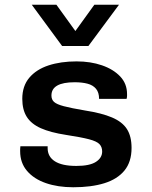

<svg xmlns="http://www.w3.org/2000/svg" viewBox="-20 -780 640 810"><path d="M289 10Q224 10 173.5 -7.5Q123 -25 94 -59Q65 -93 65 -142Q65 -146 65 -151Q65 -156 66 -163H181V-155Q181 -119 211.5 -99.5Q242 -80 302 -80Q358 -80 384.5 -97Q411 -114 411 -141Q411 -160 399.5 -172Q388 -184 355.5 -192.5Q323 -201 258 -211Q193 -221 152.5 -239Q112 -257 93 -287Q74 -317 74 -363Q74 -417 103.5 -452Q133 -487 184.5 -504Q236 -521 303 -521Q362 -521 410 -504.5Q458 -488 487 -457.5Q516 -427 516 -383Q516 -380 516 -375Q516 -370 514 -363H398Q398 -390 385 -405.5Q372 -421 349 -427Q326 -433 295 -433Q197 -433 197 -377Q197 -360 208 -350Q219 -340 249 -332Q279 -324 338 -314Q409 -303 452.5 -284.5Q496 -266 515.5 -235.5Q535 -205 535 -156Q535 -97 505 -60.5Q475 -24 420 -7Q365 10 289 10ZM482 -760 353 -586H242L114 -760H218L332 -602H264L378 -760Z"/></svg>

Font: Chivo Mono Medium SemiBold
Style: Regular
Weight: 600
Monospace: yes
Version: Version 1.008